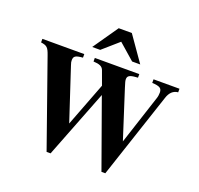

<svg xmlns="http://www.w3.org/2000/svg" viewBox="-154 -1083 1309 1266"><g transform="rotate(20 500.0 -449.5)"><path d="M683 -738 560 -914H468L346 -738H402L514 -836L626 -738ZM981 -676H799V-651C853 -648 868 -638 868 -607C868 -594 866 -579 861 -565L749 -222L641 -558C630 -592 627 -604 627 -614C627 -638 642 -647 686 -650L699 -651V-676H387V-651C428 -649 450 -641 459 -616L494 -520L376 -212L256 -576C250 -593 249 -600 249 -609C249 -638 261 -647 313 -651V-676H19V-651C61 -645 71 -636 88 -587L300 15H328L514 -462L685 15H712L912 -587C925 -627 948 -648 981 -651Z"/></g></svg>

Font: XITS Math
Style: Bold
Weight: 700
Designer: MicroPress Inc., with final additions and corrections provided by Coen Hoffman, Elsevier (retired)
Version: Version 1.105